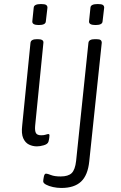

<svg xmlns="http://www.w3.org/2000/svg" viewBox="-20 -719 601 951"><path d="M163 6Q142 6 123.5 -3Q105 -12 95 -34.5Q85 -57 90 -98L131 -507Q133 -525 163 -525H167Q197 -525 195 -507L154 -95Q152 -71 158 -60Q164 -49 184 -49Q198 -49 206.5 -52Q215 -55 220 -55Q225 -55 225 -48Q225 -45 224 -36.5Q223 -28 220 -17Q216 -5 197 0.5Q178 6 163 6ZM172 -595Q139 -595 140 -613L147 -681Q148 -699 183 -699Q202 -699 208.5 -694.5Q215 -690 215 -681L207 -613Q206 -595 172 -595ZM284 212Q263 212 242.5 207.5Q222 203 208 195.5Q194 188 194 179Q194 173 197 157Q200 141 208 141Q215 141 232.5 148Q250 155 280 155Q318 155 335 138.5Q352 122 357 78L418 -507Q420 -525 450 -525H457Q473 -525 478.5 -520.5Q484 -516 484 -507L422 81Q415 149 381.5 180.5Q348 212 284 212ZM453 -595Q420 -595 421 -613L428 -681Q429 -699 464 -699Q483 -699 489.5 -694.5Q496 -690 496 -681L488 -613Q487 -595 453 -595Z"/></svg>

Font: Asap Semi Expanded Semi Expanded Light
Style: Italic
Weight: 300
Width: 6
Italic angle: -6°
Designer: Pablo Cosgaya
Foundry: Omnibus-Type
Version: Version 3.001; ttfautohint (v1.8.4.7-5d5b)